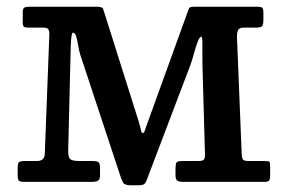

<svg xmlns="http://www.w3.org/2000/svg" viewBox="-20 -540 854 570"><path d="M108.5 -458H64.5Q54.5 -458 51 -460.8Q47.5 -463.5 47.5 -473V-503Q47.5 -515 52.5 -517.5Q57.5 -520 68.5 -520H267Q283.5 -520 285.8 -514.2Q288 -508.5 291.5 -497L392 -178.5Q396.5 -164 398.2 -154.5Q400 -145 404.5 -145Q407.5 -145 409.2 -150.5Q411 -156 415.5 -168.5L536.5 -503Q540 -513 542 -516.5Q544 -520 558 -520H744Q755 -520 758.5 -516.8Q762 -513.5 762 -502V-483Q762 -467 758.5 -462.5Q755 -458 739 -458H704Q690.5 -458 687 -451Q683.5 -444 683.5 -431L697.5 -83Q698 -70.5 701.5 -66.2Q705 -62 718.5 -62H763Q777.5 -62 779.8 -59.8Q782 -57.5 782 -43V-21Q782 -8.5 779.2 -4.2Q776.5 0 764 0H525Q513.5 0 507.2 -3.2Q501 -6.5 501 -19V-38Q501 -52.5 503.8 -57.2Q506.5 -62 521 -62H569Q582 -62 585.5 -66.5Q589 -71 588.5 -83L581 -347.5Q580.5 -360.5 580.8 -380.2Q581 -400 580.8 -415.5Q580.5 -431 578 -431Q572.5 -431 567 -416.5Q561.5 -402 556.2 -382.8Q551 -363.5 546 -349L416.5 -8Q413.5 1 409.2 5.5Q405 10 392.5 10H368.5Q350.5 10 346 2.8Q341.5 -4.5 337.5 -17L218.5 -377Q215 -387.5 212.5 -403Q210 -418.5 206.5 -430.8Q203 -443 196.5 -443Q194 -443 192.5 -434.2Q191 -425.5 190 -402L182.5 -94.5Q182 -74 188 -68Q194 -62 215.5 -62H254Q268 -62 272.5 -58.5Q277 -55 277 -40V-20Q277 -7 270.8 -3.5Q264.5 0 251 0H54.5Q40.5 0 36.5 -3.2Q32.5 -6.5 32.5 -20V-41Q32.5 -55 36.2 -58.5Q40 -62 53.5 -62H89.5Q112.5 -62 113 -84L126.5 -438Q127 -448 123.5 -453Q120 -458 108.5 -458Z"/></svg>

Font: Besley* Medium
Style: Regular
Weight: 500
Designer: Owen Earl
Foundry: indestructible type*
Version: Version 3.000; ttfautohint (v1.8.3)